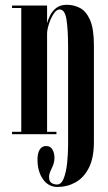

<svg xmlns="http://www.w3.org/2000/svg" viewBox="-20 -546 438 781"><path d="M213.5 214.5Q177 214.5 154.8 183Q132.5 151.5 132.5 102.5Q132.5 77 141.5 62.5Q150.5 48 168 48Q184.5 48 193 61.8Q201.5 75.5 201.5 96.5Q201.5 117 190.5 138.5Q179.5 160 179.5 173Q179.5 191.5 189.2 198Q199 204.5 212 204.5Q229.5 204.5 239.2 179.8Q249 155 253 117.5Q257 80 257 42.5V-352Q257 -425 250.5 -466.2Q244 -507.5 222.5 -507.5Q209.5 -507.5 197.8 -489.2Q186 -471 178.8 -447.5Q171.5 -424 171.5 -409V-10H209.5V0H29V-10H66.5V-513.5H29V-523.5H171.5V-451.5Q175 -465.5 183.8 -483.2Q192.5 -501 209 -513.8Q225.5 -526.5 251.5 -526.5Q281 -526.5 306 -513.2Q331 -500 346.5 -464.2Q362 -428.5 362 -361V31Q362 97 341.2 137.2Q320.5 177.5 286.8 196Q253 214.5 213.5 214.5Z"/></svg>

Font: Imbue 100pt SemiBold
Style: Regular
Weight: 600
Designer: Tyler Finck
Foundry: Etcetera Type Company
Version: Version 1.102; ttfautohint (v1.8.3)